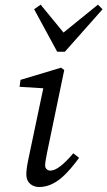

<svg xmlns="http://www.w3.org/2000/svg" viewBox="-20 -771 450 805"><path d="M90.4 -38.3C90.4 -4.1 116.5 13.1 144 13.1C215.4 13.1 266.7 -49 311.6 -109.2L287.4 -128.3C246.6 -80.4 214.9 -55.6 191.1 -55.6C180.1 -55.6 169.2 -63.5 169.2 -77.5C169.2 -89.5 173.2 -110.3 178.2 -135.1L249.3 -477.2L236.2 -487.3L66.1 -436.2L62 -407L181.4 -399.7L164.3 -414.1L100.5 -111C91.6 -70.3 90.4 -52.7 90.4 -38.3ZM150.4 -751.4 123.1 -732.3 219.8 -554.1H252L409.9 -732.1L390.6 -751.5L220.1 -613.2H263.9L150.4 -751.4Z"/></svg>

Font: Source Serif Variable
Style: Italic
Weight: 389
Italic angle: -12°
Designer: Frank Grießhammer
Foundry: Adobe Systems Incorporated
Version: Version 3.001;hotconv 1.0.111;makeotfexe 2.5.65597